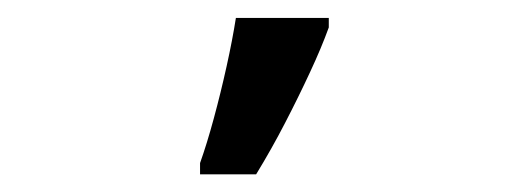

<svg xmlns="http://www.w3.org/2000/svg" viewBox="-20 -803 588 217"><path d="M206.1 -606V-618.7Q213.9 -640.6 221.7 -669.4Q229.5 -698.2 236.1 -728Q242.7 -757.8 246.6 -782.7H351.6V-772Q343.3 -749 330.3 -721.2Q317.4 -693.4 302.2 -664.1Q287.1 -634.8 269.5 -606Z"/></svg>

Font: Open Sans
Style: Regular
Weight: 600
Width: 3
Foundry: Ascender Corporation
Version: Version 1.000